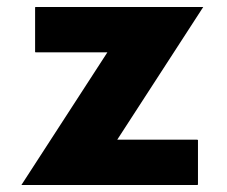

<svg xmlns="http://www.w3.org/2000/svg" viewBox="-20 -520 648 547"><path d="M81 -500 80 -499V-372L81 -371H286L41 7H542L544 6V-121L542 -122H314L559 -500Z"/></svg>

Font: Hussar Woodtype
Style: SeBd
Weight: 900
Foundry: Cannot Into Space Fonts
Version: Version 1.07